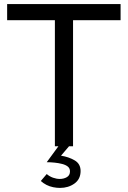

<svg xmlns="http://www.w3.org/2000/svg" viewBox="-20 -717 627 941"><path d="M249 0V-618H15V-697H571V-618H338V0ZM274 204Q258 204 240.5 200.5Q223 197 207.5 189Q192 181 180 170L209 136Q223 148 240 154Q257 160 273 160Q293 160 308 151Q323 142 323 123Q323 108 312.5 99.5Q302 91 284.5 86.5Q267 82 247 80Q227 78 209 78L272 -8H325L279 46Q317 52 346 69Q375 86 375 121Q375 161 345 182.5Q315 204 274 204Z"/></svg>

Font: Hanken Grotesk
Style: Regular
Weight: 400
Designer: Alfredo Marco Pradil
Foundry: Hanken Design Co.
Version: Version 3.013